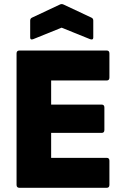

<svg xmlns="http://www.w3.org/2000/svg" viewBox="-20 -896 589 916"><path d="M73 0Q59 0 59 -14V-641Q59 -655 73 -655H489Q502 -655 502 -641V-526Q502 -512 489 -512H224V-397H465Q478 -397 478 -383V-276Q478 -262 465 -262H224V-143H489Q502 -143 502 -129V-14Q502 0 489 0ZM138 -709Q124 -704 124 -717V-798Q124 -808 133 -812L265 -874Q274 -879 284 -874L416 -812Q425 -808 425 -798V-717Q425 -704 410 -709L274 -764Z"/></svg>

Font: Sofia Sans Black
Style: Regular
Weight: 900
Designer: Botio Nikoltchev, Ani Petrova
Foundry: lettersoup
Version: Version 4.100; ttfautohint (v1.8.3)